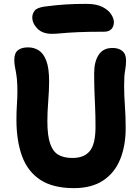

<svg xmlns="http://www.w3.org/2000/svg" viewBox="-20 -960 724 993"><path d="M362 13Q254 13 188.5 -30Q123 -73 94 -152.5Q65 -232 65 -341Q65 -382 67.5 -420.5Q70 -459 70 -487Q70 -525 67.5 -549.5Q65 -574 62 -589.5Q59 -605 56.5 -619Q54 -633 54 -651Q54 -685 72.5 -700Q91 -715 125 -715Q156 -715 180.5 -699.5Q205 -684 219.5 -646Q234 -608 234 -539Q234 -494 229.5 -437Q225 -380 225 -333Q225 -257 240 -215.5Q255 -174 283.5 -158.5Q312 -143 355 -143Q415 -143 444.5 -179Q474 -215 474 -305Q474 -360 472 -403Q470 -446 468.5 -488Q467 -530 467 -582Q467 -640 490 -676Q513 -712 562 -712Q594 -712 613 -696Q632 -680 632 -647Q632 -622 627 -595.5Q622 -569 622 -518Q622 -465 626 -412Q630 -359 630 -298Q630 -206 601.5 -136Q573 -66 513.5 -26.5Q454 13 362 13ZM249 -785Q200 -785 173.5 -812Q147 -839 147 -870Q147 -888 158.5 -904Q170 -920 210 -926Q272 -934 319.5 -937Q367 -940 426 -940Q479 -940 510 -924Q541 -908 555 -886Q569 -864 569 -846Q569 -823 556 -809.5Q543 -796 519 -796Q434 -796 381.5 -793.5Q329 -791 298.5 -788Q268 -785 249 -785Z"/></svg>

Font: Shantell Sans Normal
Style: Bold
Weight: 700
Designer: Stephen Nixon, Anya Danilova, Shantell Martin
Foundry: Arrow Type
Version: Version 1.009;[a7da0bfa3]